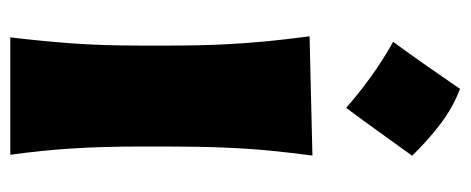

<svg xmlns="http://www.w3.org/2000/svg" viewBox="-284 -608 893 364"><g transform="rotate(90 162.0 -426.5)"><path d="M149 -852.6Q184.4 -839.2 216.1 -815Q247.8 -790.8 275.7 -761.8Q253.7 -731.2 231.1 -699.8Q208.6 -668.4 185 -636.7Q157.6 -660.8 126.4 -683.4Q95.3 -706 59.8 -725.8Q83.4 -758.1 105.5 -789.7Q127.5 -821.4 149 -852.6ZM51.3 0Q58.6 -60.1 62.7 -116.9Q66.9 -173.8 66.9 -244.6V-300.8Q66.9 -358.9 64.7 -403.8Q62.5 -448.7 58.6 -488Q54.7 -527.3 49.3 -567.4L275.4 -572.8Q270 -532.2 266.1 -492.2Q262.2 -452.1 260.3 -406Q258.3 -359.9 258.3 -300.8V-244.6Q258.3 -173.8 262 -116.9Q265.6 -60.1 273.9 0Z"/></g></svg>

Font: Pinar DS1 ExtraBold
Style: Regular
Weight: 800
Designer: Amin Abedi
Version: Version 3.000